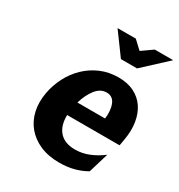

<svg xmlns="http://www.w3.org/2000/svg" viewBox="-170 -814 873 938"><g transform="rotate(30 267.0 -345.0)"><path d="M219 -210Q218 -149 248 -116Q278 -83 336 -83Q376 -83 414 -98.5Q452 -114 486 -140L452 -27Q421 -9 383.5 1Q346 11 302 11Q239 11 192.5 -9.5Q146 -30 116.5 -65.5Q87 -101 76.5 -148.5Q66 -196 76 -251Q85 -300 108 -344.5Q131 -389 166 -422.5Q201 -456 246.5 -475.5Q292 -495 346 -495Q397 -495 434 -476.5Q471 -458 493.5 -425Q516 -392 523.5 -346Q531 -300 521 -245L515 -210ZM388 -288Q394 -336 380.5 -369Q367 -402 332 -402Q297 -402 271.5 -369Q246 -336 232 -288ZM220 -701H323L369 -658L430 -701H534L401 -578H310Z"/></g></svg>

Font: LT Museum
Style: Bold Italic
Weight: 700
Designer: Daniel Lyons
Foundry: LyonsType
Version: Version 1.011